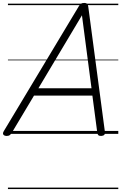

<svg xmlns="http://www.w3.org/2000/svg" viewBox="-54 -910 824 1305"><path d="M-10 14Q-26 13 -31.5 4.5Q-37 -4 -28 -19L482 -868Q489 -880 496.5 -885Q504 -890 519 -890Q532 -890 538 -884.5Q544 -879 546 -864L659 -14Q661 -1 655 6Q649 13 634 14Q620 14 614.5 9Q609 4 607 -10L574 -260H177L27 -9Q18 5 11 9.5Q4 14 -10 14ZM207 -310H568L503 -806ZM0 365H750V375H0ZM0 -20H750V0H0ZM0 -505H750V-500H0ZM0 -885H750V-875H0Z"/></svg>

Font: Playwrite IS Guides
Style: Regular
Weight: 400
Designer: Veronika Burian, José Scaglione
Foundry: TypeTogether
Version: Version 1.003